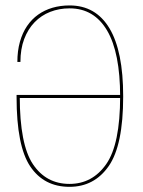

<svg xmlns="http://www.w3.org/2000/svg" viewBox="-20 -700 540 724"><path d="M242 4.5Q335.5 4.5 390 -73.8Q444.5 -152 444.5 -336.5Q444.5 -507 392.8 -593.2Q341 -679.5 242.5 -679.5V-668.5Q334.5 -668.5 383.8 -585Q433 -501.5 433 -336Q433 -156.5 380.8 -81.5Q328.5 -6.5 242 -6.5Q154 -6.5 104.2 -80.8Q54.5 -155 54.5 -336L49.5 -330.5H438V-342H42.5Q42.5 -337.5 42.5 -333.5Q42.5 -149 94.2 -72.2Q146 4.5 242 4.5ZM57 -466.5Q57 -515 71.2 -552.8Q85.5 -590.5 110.5 -616.2Q135.5 -642 169.2 -655.2Q203 -668.5 242.5 -668.5L244 -674.5L242.5 -679.5Q208 -679.5 178 -670.8Q148 -662 123.8 -644.8Q99.5 -627.5 82 -601.8Q64.5 -576 55 -542Q45.5 -508 45.5 -466.5Z"/></svg>

Font: Anybody UltraCondensed Thin Thin
Style: Regular
Weight: 250
Version: Version 1.111